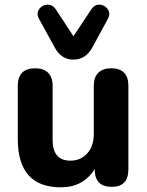

<svg xmlns="http://www.w3.org/2000/svg" viewBox="-20 -791 629 821"><path d="M294 -536Q241 -536 213 -590L147 -710Q137 -728 142.5 -742.5Q148 -757 161.5 -765Q175 -773 191 -770.5Q207 -768 218 -752L294 -636L371 -752Q382 -768 397.5 -770.5Q413 -773 426.5 -765Q440 -757 445.5 -742.5Q451 -728 441 -710L376 -590Q347 -536 294 -536ZM240 10Q56 10 56 -197V-424Q56 -499 131 -499Q166 -499 185.5 -480Q205 -461 205 -424V-193Q205 -104 281 -104Q325 -104 353 -135Q381 -166 381 -217V-424Q381 -461 400.5 -480Q420 -499 455 -499Q529 -499 529 -424V-67Q529 8 458 8Q385 8 385 -67V-68Q336 10 240 10Z"/></svg>

Font: Chiron GoRound TC
Style: Bold
Weight: 700
Designer: Ryoko NISHIZUKA 西塚涼子 (kana, bopomofo & ideographs); Paul D. Hunt (Latin, Greek & Cyrillic); Sandoll Communications 산돌커뮤니
Foundry: Adobe
Version: Version 1.000;hotconv 1.1.1;makeotfexe 2.6.0